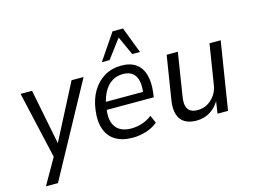

<svg xmlns="http://www.w3.org/2000/svg" viewBox="-118 -954 1777 1342"><g transform="rotate(-15 770.5 -283.0)"><path d="M59 180 174 -21 171 20 55 -490H138L221 -72H208L424 -490H511L146 180Z M735 9Q660 9 611 -20.5Q562 -50 541.5 -107Q521 -164 532 -245Q542 -323 576 -379.5Q610 -436 663.5 -467.5Q717 -499 785 -499Q851 -499 891.5 -469.5Q932 -440 947 -385Q962 -330 952 -255L948 -226H591L600 -282H902L883 -265Q892 -323 883.5 -361Q875 -399 849.5 -419Q824 -439 781 -439Q737 -439 702.5 -417.5Q668 -396 645.5 -356.5Q623 -317 613 -264L610 -241Q599 -180 611.5 -139Q624 -98 657 -77Q690 -56 741 -56Q779 -56 818 -68Q857 -80 892 -107L916 -51Q879 -20 830 -5.5Q781 9 735 9ZM661 -557 789 -746H865L937 -557H881L819 -693L717 -557Z M1196 9Q1145 9 1111.5 -11Q1078 -31 1065 -72.5Q1052 -114 1062 -175L1112 -490H1193L1144 -180Q1137 -139 1143.5 -112.5Q1150 -86 1170 -73Q1190 -60 1222 -60Q1262 -60 1294 -78.5Q1326 -97 1348 -128.5Q1370 -160 1376 -201L1422 -490H1503L1425 0H1349L1364 -102H1370Q1343 -49 1298 -20Q1253 9 1196 9Z"/></g></svg>

Font: Nunito Sans 10pt SemiCondensed
Style: Italic
Weight: 400
Width: 4
Italic angle: -9°
Designer: Vernon Adams
Foundry: Vernon Adams
Version: Version 3.101;gftools[0.9.27]